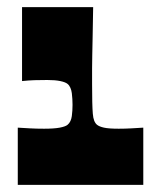

<svg xmlns="http://www.w3.org/2000/svg" viewBox="-20 -520 444 540"><path d="M30 0V-161Q47 -160 64.5 -159Q82 -158 104 -158Q132 -158 148 -161Q164 -164 170 -169Q175 -173 178 -179.5Q181 -186 182 -193.5Q183 -201 183.5 -209Q184 -217 184 -225Q184 -233 183.5 -241.5Q183 -250 182 -258Q181 -266 178 -273Q175 -280 170 -284Q164 -289 149.5 -292Q135 -295 113 -295Q93 -295 77 -294.5Q61 -294 42 -292V-500H242Q241 -446 240.5 -415Q240 -384 239.5 -365Q239 -346 239 -328Q239 -310 239 -283Q239 -253 239.5 -233Q240 -213 241 -200.5Q242 -188 245 -180.5Q248 -173 253 -169Q259 -164 272.5 -161Q286 -158 314 -158Q332 -158 349.5 -159Q367 -160 383 -161V0Z"/></svg>

Font: Ojuju ExtraLight ExtraBold
Style: Regular
Weight: 800
Version: Version 1.000